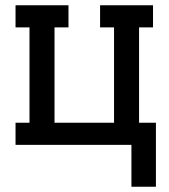

<svg xmlns="http://www.w3.org/2000/svg" viewBox="-20 -550 640 729"><path d="M479 159V0H39V-84H92V-446H39V-530H240V-446H187V-84H413V-446H360V-530H561V-446H508V-84H572V159Z"/></svg>

Font: Iosevka Slab Medium Extended
Style: Regular
Weight: 500
Width: 7
Monospace: yes
Designer: Belleve Invis
Foundry: Belleve Invis
Version: Version 11.1.1; ttfautohint (v1.8.3)